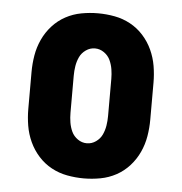

<svg xmlns="http://www.w3.org/2000/svg" viewBox="-44 -570 588 621"><g transform="rotate(5 250.0 -260.0)"><path d="M250 8Q223 8 196 3Q169 -2 145 -15Q121 -28 102.5 -48.5Q84 -69 72.5 -94Q61 -119 56.5 -146Q52 -173 52 -200V-320Q52 -347 56.5 -374Q61 -401 72.5 -426Q84 -451 102.5 -471.5Q121 -492 145 -505Q169 -518 196 -523Q223 -528 250 -528Q277 -528 304 -523Q331 -518 355 -505Q379 -492 397.5 -471.5Q416 -451 427.5 -426Q439 -401 443.5 -374Q448 -347 448 -320V-200Q448 -173 443.5 -146Q439 -119 427.5 -94Q416 -69 397.5 -48.5Q379 -28 355 -15Q331 -2 304 3Q277 8 250 8ZM250 -106Q266 -106 279.5 -115.5Q293 -125 299.5 -139Q306 -153 308.5 -168.5Q311 -184 311 -200V-320Q311 -336 308.5 -351.5Q306 -367 299.5 -381Q293 -395 279.5 -404.5Q266 -414 250 -414Q234 -414 220.5 -404.5Q207 -395 200.5 -381Q194 -367 191.5 -351.5Q189 -336 189 -320V-200Q189 -184 191.5 -168.5Q194 -153 200.5 -139Q207 -125 220.5 -115.5Q234 -106 250 -106Z"/></g></svg>

Font: Iosevka Curly Slab Heavy
Style: Regular
Weight: 900
Monospace: yes
Designer: Belleve Invis
Foundry: Belleve Invis
Version: Version 22.1.2; ttfautohint (v1.8.4)